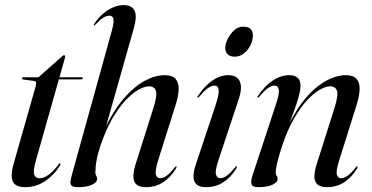

<svg xmlns="http://www.w3.org/2000/svg" viewBox="-20 -746 1500 774"><path d="M115.5 -420 73 -425.5Q70.5 -426.5 69.5 -427.5Q68.5 -428.5 68.5 -430Q68.5 -432 70.2 -433.2Q72 -434.5 74 -434.5H128Q132 -434.5 134.5 -435.2Q137 -436 140 -439L230.5 -519Q232.5 -521 234.2 -522.2Q236 -523.5 238.5 -523.5Q240 -523.5 241.2 -522Q242.5 -520.5 242.5 -518.5Q242.5 -517 242 -514.8Q241.5 -512.5 240.5 -508L124.5 -98Q112.5 -55.5 118 -41.5Q123.5 -27.5 139 -27.5Q156.5 -27.5 175.2 -40.8Q194 -54 216 -82.5Q218 -86 219.8 -87Q221.5 -88 222.5 -87.5Q224 -87 224 -84.8Q224 -82.5 221.5 -78.5Q210 -59.5 195 -43.8Q180 -28 162.2 -16Q144.5 -4 124.2 2.2Q104 8.5 82 8.5Q56.5 8.5 43 -0.8Q29.5 -10 27.5 -30.5Q25.5 -51 34.5 -84L123.5 -397Q127 -409 125.2 -414Q123.5 -419 115.5 -420ZM198 -426 202.5 -434.5H309Q314 -434.5 314 -431Q314 -428.5 311.8 -427.2Q309.5 -426 306 -426Z M405 -228 520 -634Q533.5 -682 522 -703.8Q510.5 -725.5 478.5 -725.5Q458 -725.5 436.5 -716.5Q415 -707.5 395.5 -690.8Q376 -674 360 -650Q358.5 -648 358.2 -646.2Q358 -644.5 359 -644Q361 -643.5 362.5 -644.5Q364 -645.5 365.5 -647.5Q385 -668.5 398 -675.8Q411 -683 421.5 -683Q433.5 -683 437 -670.5Q440.5 -658 430.5 -621L270.5 -44Q265 -24.5 264.2 -12.8Q263.5 -1 270.2 3.8Q277 8.5 293.5 8.5Q330 8.5 350.8 -1.2Q371.5 -11 371.5 -24.5Q371.5 -32.5 368 -37.5Q364.5 -42.5 364.5 -51Q364.5 -60.5 365.8 -75Q367 -89.5 371.2 -109.8Q375.5 -130 384.5 -157Q406.5 -223 433.5 -269Q460.5 -315 488 -343.5Q515.5 -372 539.5 -385Q563.5 -398 580 -398Q602.5 -398 608.5 -380Q614.5 -362 598.5 -311L526 -82Q517 -51.5 517.8 -31.5Q518.5 -11.5 531 -1.5Q543.5 8.5 568 8.5Q607.5 8.5 637.8 -11.5Q668 -31.5 689.5 -66.5Q691.5 -70.5 691.8 -72.8Q692 -75 690.5 -75.5Q689 -76 687.8 -75Q686.5 -74 684 -70.5Q664 -45.5 650.2 -36.5Q636.5 -27.5 625.5 -27.5Q613 -27.5 608.5 -42Q604 -56.5 618.5 -103L688 -323Q699.5 -359.5 700.2 -386.2Q701 -413 687.8 -428Q674.5 -443 643.5 -443Q606.5 -443 564.5 -420.8Q522.5 -398.5 481.2 -351.5Q440 -304.5 403 -229Z M861.5 -103Q846.5 -58.5 850.5 -43Q854.5 -27.5 868 -27.5Q879 -27.5 892.8 -36.5Q906.5 -45.5 927 -70.5Q929.5 -74 930.8 -75Q932 -76 933.5 -75.5Q935 -75 934.8 -72.8Q934.5 -70.5 932.5 -66.5Q911 -31.5 880.5 -11.5Q850 8.5 810.5 8.5Q786.5 8.5 774 -1.2Q761.5 -11 760.2 -31.2Q759 -51.5 769 -82L848.5 -320Q864 -367.5 861.5 -384.2Q859 -401 844.5 -401Q834 -401 819.8 -392Q805.5 -383 783 -356Q781 -354 779.5 -353Q778 -352 776.5 -352.5Q775 -353 775.5 -354.8Q776 -356.5 777.5 -358.5Q804 -399 835.8 -421Q867.5 -443 900.5 -443Q922.5 -443 935.5 -432.8Q948.5 -422.5 951 -401Q953.5 -379.5 942 -345ZM926 -517.5Q907.5 -517.5 897.8 -527.2Q888 -537 888 -552.5Q888 -569 898 -589.2Q908 -609.5 924 -624Q940 -638.5 959.5 -638.5Q981.5 -638.5 990.5 -628.8Q999.5 -619 999.5 -604Q999.5 -584.5 990 -564.5Q980.5 -544.5 963.8 -531Q947 -517.5 926 -517.5Z M1018.5 -352.5Q1017.5 -353 1017.8 -354.8Q1018 -356.5 1019.5 -358.5Q1046 -399 1079.2 -421Q1112.5 -443 1145.5 -443Q1168 -443 1179.8 -432.5Q1191.5 -422 1191.5 -400Q1191.5 -384 1185 -359.8Q1178.5 -335.5 1169.5 -310.2Q1160.5 -285 1152.8 -264.2Q1145 -243.5 1143 -233L1140.5 -234.5Q1167.5 -292.5 1198 -332.5Q1228.5 -372.5 1259.5 -396.8Q1290.5 -421 1319.8 -432Q1349 -443 1373.5 -443Q1404 -443 1417.2 -428Q1430.5 -413 1429.8 -386.2Q1429 -359.5 1417.5 -323L1348.5 -103Q1333.5 -56.5 1338 -42Q1342.5 -27.5 1355 -27.5Q1366 -27.5 1379.8 -36.5Q1393.5 -45.5 1414 -70.5Q1416.5 -74 1417.8 -75Q1419 -76 1420.5 -75.5Q1422 -75 1421.8 -72.8Q1421.5 -70.5 1419.5 -66.5Q1398 -31.5 1367.8 -11.5Q1337.5 8.5 1298 8.5Q1273.5 8.5 1261 -1.5Q1248.5 -11.5 1247.5 -31.5Q1246.5 -51.5 1256 -82L1328.5 -311Q1344.5 -362 1338.5 -380Q1332.5 -398 1309.5 -398Q1294 -398 1270.2 -385Q1246.5 -372 1219.5 -343.5Q1192.5 -315 1165.8 -269Q1139 -223 1117 -157Q1107 -126 1101.5 -105.2Q1096 -84.5 1093.8 -71.8Q1091.5 -59 1091.5 -51Q1091.5 -42.5 1095.2 -37.5Q1099 -32.5 1099 -24.5Q1099 -11 1078.2 -1.2Q1057.5 8.5 1022.5 8.5Q998.5 8.5 994.2 -2.2Q990 -13 997 -36L1091 -321Q1107 -368 1104 -384.5Q1101 -401 1086.5 -401Q1076 -401 1062 -392Q1048 -383 1025 -356Q1023.5 -354 1022 -353Q1020.5 -352 1018.5 -352.5Z"/></svg>

Font: Fraunces 120pt
Style: Italic
Weight: 400
Italic angle: -16°
Version: Version 1.000;[b76b70a41]